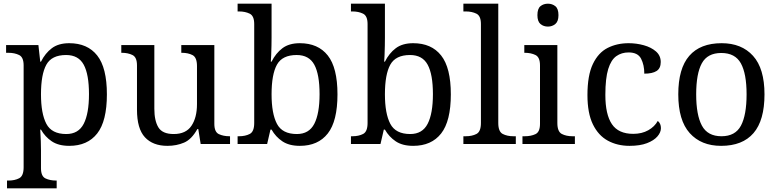

<svg xmlns="http://www.w3.org/2000/svg" viewBox="-20 -780 4216 1040"><path d="M18 240V198H26Q60 198 84 185.5Q108 173 108 126V-426Q108 -470 83.5 -482Q59 -494 26 -494H13V-536H188L198 -446H202Q225 -492 261 -519Q297 -546 355 -546Q454 -546 506.5 -479.5Q559 -413 559 -269Q559 -124 506.5 -57Q454 10 355 10Q297 10 260.5 -14.5Q224 -39 202 -78H198Q200 -49 201 -16.5Q202 16 202 35V131Q202 175 226.5 186.5Q251 198 284 198H287V240ZM339 -54Q405 -54 433.5 -109.5Q462 -165 462 -270Q462 -377 433.5 -429.5Q405 -482 338 -482Q260 -482 231 -429.5Q202 -377 202 -269Q202 -165 231 -109.5Q260 -54 339 -54Z M887 10Q808 10 765 -36.5Q722 -83 722 -186V-426Q722 -470 697.5 -482Q673 -494 640 -494H637V-536H816V-191Q816 -126 838 -90Q860 -54 921 -54Q987 -54 1017 -98.5Q1047 -143 1047 -216V-422Q1047 -469 1023 -481.5Q999 -494 965 -494H962V-536H1141V-109Q1141 -65 1165.5 -53.5Q1190 -42 1223 -42H1226V0H1067L1054 -81H1049Q1018 -25 977 -7.5Q936 10 887 10Z M1604 10Q1546 10 1509.5 -14.5Q1473 -39 1451 -78H1445L1427 0H1267V-42H1275Q1309 -42 1333 -54.5Q1357 -67 1357 -114V-650Q1357 -694 1332.5 -706Q1308 -718 1275 -718H1267V-760H1451V-576Q1451 -559 1450.5 -532.5Q1450 -506 1449 -481.5Q1448 -457 1447 -446H1451Q1474 -492 1510 -519Q1546 -546 1604 -546Q1703 -546 1755.5 -479.5Q1808 -413 1808 -269Q1808 -124 1755.5 -57Q1703 10 1604 10ZM1588 -54Q1654 -54 1682.5 -109.5Q1711 -165 1711 -270Q1711 -377 1682.5 -429.5Q1654 -482 1587 -482Q1509 -482 1480 -429.5Q1451 -377 1451 -269Q1451 -165 1480 -109.5Q1509 -54 1588 -54Z M2218 10Q2160 10 2123.5 -14.5Q2087 -39 2065 -78H2059L2041 0H1881V-42H1889Q1923 -42 1947 -54.5Q1971 -67 1971 -114V-650Q1971 -694 1946.5 -706Q1922 -718 1889 -718H1881V-760H2065V-576Q2065 -559 2064.5 -532.5Q2064 -506 2063 -481.5Q2062 -457 2061 -446H2065Q2088 -492 2124 -519Q2160 -546 2218 -546Q2317 -546 2369.5 -479.5Q2422 -413 2422 -269Q2422 -124 2369.5 -57Q2317 10 2218 10ZM2202 -54Q2268 -54 2296.5 -109.5Q2325 -165 2325 -270Q2325 -377 2296.5 -429.5Q2268 -482 2201 -482Q2123 -482 2094 -429.5Q2065 -377 2065 -269Q2065 -165 2094 -109.5Q2123 -54 2202 -54Z M2490 0V-42H2503Q2537 -42 2561 -54.5Q2585 -67 2585 -114V-650Q2585 -694 2560.5 -706Q2536 -718 2503 -718H2490V-760H2679V-114Q2679 -67 2703 -54.5Q2727 -42 2761 -42H2774V0Z M2948 -636Q2924 -636 2907.5 -650Q2891 -664 2891 -698Q2891 -733 2907.5 -746.5Q2924 -760 2948 -760Q2971 -760 2988 -746.5Q3005 -733 3005 -698Q3005 -664 2988 -650Q2971 -636 2948 -636ZM2810 0V-42H2823Q2856 -42 2880.5 -53.5Q2905 -65 2905 -109V-426Q2905 -470 2880.5 -482Q2856 -494 2823 -494H2820V-536H2999V-114Q2999 -67 3023 -54.5Q3047 -42 3081 -42H3094V0Z M3390 10Q3324 10 3272.5 -18Q3221 -46 3191.5 -106.5Q3162 -167 3162 -265Q3162 -372 3191.5 -433.5Q3221 -495 3271.5 -520.5Q3322 -546 3385 -546Q3427 -546 3467 -535Q3507 -524 3533 -501.5Q3559 -479 3559 -444Q3559 -410 3536.5 -395.5Q3514 -381 3470 -381Q3470 -428 3452.5 -462Q3435 -496 3385 -496Q3347 -496 3318.5 -476Q3290 -456 3274.5 -406Q3259 -356 3259 -266Q3259 -160 3294.5 -107.5Q3330 -55 3410 -55Q3457 -55 3491.5 -74.5Q3526 -94 3543 -125Q3560 -111 3560 -86Q3560 -63 3541 -41Q3522 -19 3484.5 -4.5Q3447 10 3390 10Z M3886 10Q3778 10 3716 -59Q3654 -128 3654 -269Q3654 -409 3713.5 -477.5Q3773 -546 3889 -546Q3997 -546 4059 -477.5Q4121 -409 4121 -269Q4121 -128 4061.5 -59Q4002 10 3886 10ZM3888 -42Q3963 -42 3993.5 -99.5Q4024 -157 4024 -269Q4024 -381 3993 -437Q3962 -493 3887 -493Q3812 -493 3781.5 -437Q3751 -381 3751 -269Q3751 -157 3782 -99.5Q3813 -42 3888 -42Z"/></svg>

Font: Noto Serif Ahom
Style: Regular
Weight: 400
Designer: Monotype Design Team
Foundry: Monotype Imaging Inc.
Version: Version 2.007; ttfautohint (v1.8.4.7-5d5b)